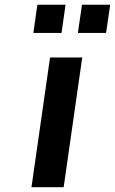

<svg xmlns="http://www.w3.org/2000/svg" viewBox="-20 -778 478 798"><path d="M244.6 0 321.8 -539.1H188L110.8 0ZM235.8 -641.1 252.4 -758.3H135.3L118.7 -641.1ZM420.9 -641.1 438 -758.3H320.8L303.7 -641.1Z"/></svg>

Font: Winston SemiBold
Style: Italic
Weight: 600
Italic angle: -8.13011°
Designer: Vernon Adams, Kim Jin-seong, David Berlow, Cristiano Sobral
Foundry: The Winston Project Authors
Version: Version 3.004